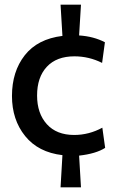

<svg xmlns="http://www.w3.org/2000/svg" viewBox="-20 -654 494 818"><path d="M317 9 325 144H238L246 7Q143 -5 87 -74.5Q31 -144 31 -245Q31 -349 85.5 -418.5Q140 -488 246 -501L238 -634H325L317 -503Q379 -499 427 -474L415 -386Q359 -414 297 -414Q221 -414 179.5 -369.5Q138 -325 138 -247Q138 -171 179.5 -125Q221 -79 296 -79Q359 -79 416 -110L428 -24Q389 1 317 9Z"/></svg>

Font: Cabin Medium
Style: Regular
Weight: 500
Designer: Pablo Impallari
Foundry: Pablo Impallari. http://www.impallari.com Igino Marini. http://www.ikern.com
Version: Version 2.200